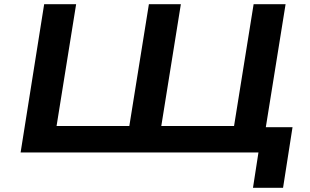

<svg xmlns="http://www.w3.org/2000/svg" viewBox="-20 -725 1474 913"><path d="M1183 168 1209 0H78L190 -705H342L249 -126H595L688 -705H840L747 -126H1093L1186 -705H1338L1244 -120H1371L1326 168Z"/></svg>

Font: Nunito Sans 7pt Expanded
Style: Bold Italic
Weight: 700
Width: 7
Italic angle: -9°
Designer: Vernon Adams
Foundry: Vernon Adams
Version: Version 3.101;gftools[0.9.27]